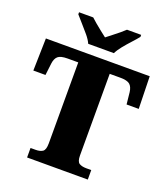

<svg xmlns="http://www.w3.org/2000/svg" viewBox="-164 -1045 1011 1159"><g transform="rotate(20 341.0 -465.5)"><path d="M147 0V-61H179Q208 -61 224.5 -72Q241 -83 241 -125V-645H173Q128 -645 111 -630Q94 -615 90 -582L81 -506H3L8 -714H675L680 -506H602L594 -582Q590 -615 573 -630Q556 -645 511 -645H443V-121Q443 -81 460 -71Q477 -61 505 -61H537V0ZM259 -771Q249 -794 227 -820.5Q205 -847 181.5 -873Q158 -899 142 -918V-931H233Q244 -921 263.5 -904Q283 -887 304.5 -870.5Q326 -854 341 -842Q356 -854 377.5 -870.5Q399 -887 419.5 -904Q440 -921 450 -931H541V-918Q526 -899 502 -873Q478 -847 456.5 -820.5Q435 -794 424 -771Z"/></g></svg>

Font: Noto Serif Telugu Black
Style: Regular
Weight: 900
Designer: Jelle Bosma - Monotype Design Team
Foundry: Monotype Imaging Inc.
Version: Version 2.005; ttfautohint (v1.8.4.7-5d5b)